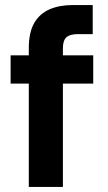

<svg xmlns="http://www.w3.org/2000/svg" viewBox="-20 -740 429 760"><path d="M94 0V-549Q94 -612 115.5 -649Q137 -686 176 -703Q215 -720 268 -720H347V-605H289Q257 -605 243 -592.5Q229 -580 229 -549V0ZM22 -409V-521H349V-409Z"/></svg>

Font: DM Sans 10pt
Style: Bold
Weight: 700
Version: Version 4.004;gftools[0.9.30]